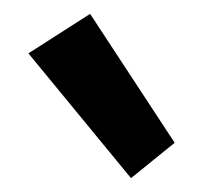

<svg xmlns="http://www.w3.org/2000/svg" viewBox="-20 -756 323 277"><path d="M110 -736 21 -679 169 -499 232 -550Z"/></svg>

Font: Mint Spirit No2
Style: Bold
Weight: 700
Designer: HARENDAL Hirwen
Foundry: Arkandis Digital Foundry.
Version: Version 1.004;FFEdit